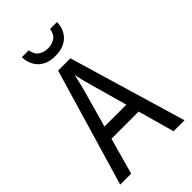

<svg xmlns="http://www.w3.org/2000/svg" viewBox="-270 -1011 1104 1104"><g transform="rotate(-45 281.5 -459.0)"><path d="M20 0 231 -716H331L543 0H454L392 -222H171L109 0ZM254 -521 192 -300H370L308 -521Q302 -542 294 -572.5Q286 -603 280 -631Q275 -603 267 -572Q259 -541 254 -521ZM279 -786Q214 -786 177 -822Q140 -858 138 -918H194Q201 -877 226 -862Q251 -847 281 -847Q311 -847 336 -862Q361 -877 368 -918H424Q423 -859 385 -822.5Q347 -786 279 -786Z"/></g></svg>

Font: Noto Sans Mono SemiCondensed
Style: Regular
Weight: 400
Width: 4
Designer: Monotype Design Team
Foundry: Monotype Imaging Inc.
Version: Version 2.014